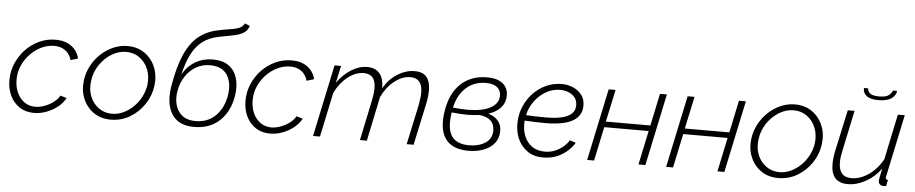

<svg xmlns="http://www.w3.org/2000/svg" viewBox="-43 -1069 6593 1383"><g transform="rotate(5 3253.5 -377.5)"><path d="M223 10Q162 10 118 -19.5Q74 -49 50.5 -99Q27 -149 27 -210Q27 -274 51.5 -331.5Q76 -389 118.5 -433.5Q161 -478 216.5 -503.5Q272 -529 334 -529Q403 -529 447.5 -496.5Q492 -464 506 -408L453 -392Q441 -436 408 -460Q375 -484 329 -484Q281 -484 236.5 -463Q192 -442 156 -405Q120 -368 99 -320Q78 -272 78 -218Q78 -166 97 -124.5Q116 -83 150 -59Q184 -35 228 -35Q262 -35 297.5 -48.5Q333 -62 361.5 -84Q390 -106 403 -131L449 -117Q429 -80 393 -51.5Q357 -23 312.5 -6.5Q268 10 223 10Z M778 10Q706 10 653.5 -27Q601 -64 576.5 -125Q552 -186 562 -259Q570 -314 596 -362.5Q622 -411 662 -448.5Q702 -486 751.5 -507.5Q801 -529 854 -529Q926 -529 978.5 -492Q1031 -455 1056 -393.5Q1081 -332 1071 -259Q1061 -186 1020 -125Q979 -64 916.5 -27Q854 10 778 10ZM784 -33Q826 -33 865.5 -51.5Q905 -70 937.5 -101.5Q970 -133 991.5 -174Q1013 -215 1020 -260Q1028 -322 1008 -373Q988 -424 946 -455Q904 -486 848 -486Q793 -486 742.5 -455Q692 -424 657 -372Q622 -320 614 -257Q605 -195 625 -144.5Q645 -94 687 -63.5Q729 -33 784 -33Z M1381 10Q1266 10 1218.5 -67.5Q1171 -145 1194 -276Q1218 -416 1257.5 -503Q1297 -590 1355.5 -636.5Q1414 -683 1496 -699Q1536 -708 1574 -713Q1612 -718 1640.5 -728.5Q1669 -739 1682 -765L1718 -750Q1707 -714 1677.5 -697Q1648 -680 1603 -671.5Q1558 -663 1502 -652Q1433 -638 1386.5 -603Q1340 -568 1309 -508Q1278 -448 1257 -358Q1292 -420 1348.5 -453Q1405 -486 1474 -486Q1545 -486 1589 -455Q1633 -424 1650 -368.5Q1667 -313 1656 -241Q1638 -126 1566.5 -58Q1495 10 1381 10ZM1387 -33Q1476 -33 1532.5 -89Q1589 -145 1605 -238Q1619 -329 1582 -386Q1545 -443 1457 -443Q1405 -443 1359.5 -418Q1314 -393 1282.5 -346.5Q1251 -300 1240 -238Q1230 -184 1243 -137Q1256 -90 1292 -61.5Q1328 -33 1387 -33Z M1930 10Q1869 10 1825 -19.5Q1781 -49 1757.5 -99Q1734 -149 1734 -210Q1734 -274 1758.5 -331.5Q1783 -389 1825.5 -433.5Q1868 -478 1923.5 -503.5Q1979 -529 2041 -529Q2110 -529 2154.5 -496.5Q2199 -464 2213 -408L2160 -392Q2148 -436 2115 -460Q2082 -484 2036 -484Q1988 -484 1943.5 -463Q1899 -442 1863 -405Q1827 -368 1806 -320Q1785 -272 1785 -218Q1785 -166 1804 -124.5Q1823 -83 1857 -59Q1891 -35 1935 -35Q1969 -35 2004.5 -48.5Q2040 -62 2068.5 -84Q2097 -106 2110 -131L2156 -117Q2136 -80 2100 -51.5Q2064 -23 2019.5 -6.5Q1975 10 1930 10Z M2351 -520H2398L2371 -396Q2415 -458 2472 -493.5Q2529 -529 2588 -529Q2647 -529 2678 -491Q2709 -453 2706 -385Q2747 -455 2807.5 -492Q2868 -529 2930 -529Q2990 -529 3017 -495.5Q3044 -462 3044 -400Q3044 -355 3032 -299L2968 0H2918L2980 -290Q2990 -342 2990 -379Q2990 -483 2904 -483Q2844 -483 2787.5 -438Q2731 -393 2697 -321L2630 0H2580L2641 -290Q2652 -343 2652 -381Q2652 -483 2567 -483Q2506 -483 2450 -438.5Q2394 -394 2359 -322L2291 0H2241Z M3363 9Q3243 8 3195 -64.5Q3147 -137 3172 -274Q3194 -398 3268 -464Q3342 -530 3455 -530Q3527 -530 3566.5 -498.5Q3606 -467 3606 -411Q3606 -361 3575 -325Q3544 -289 3485 -270Q3532 -256 3556.5 -226Q3581 -196 3581 -153Q3581 -101 3552 -64.5Q3523 -28 3473.5 -9.5Q3424 9 3363 9ZM3449 -489Q3365 -489 3307 -438Q3249 -387 3227 -292Q3259 -288 3287.5 -286.5Q3316 -285 3342 -285Q3447 -287 3502 -319.5Q3557 -352 3557 -406Q3557 -445 3529.5 -467Q3502 -489 3449 -489ZM3365 -31Q3436 -31 3483.5 -62Q3531 -93 3531 -153Q3531 -242 3423 -255Q3382 -249 3335 -249Q3308 -249 3279.5 -251Q3251 -253 3221 -256Q3203 -143 3237.5 -87.5Q3272 -32 3365 -31Z M3904 10Q3836 10 3789 -23.5Q3742 -57 3719 -112Q3696 -167 3700 -233Q3702 -290 3725 -343Q3748 -396 3787.5 -438Q3827 -480 3880 -504.5Q3933 -529 3995 -529Q4035 -529 4073 -513.5Q4111 -498 4136.5 -467Q4162 -436 4162 -390Q4164 -316 4099 -277Q4034 -238 3896 -238Q3862 -238 3826.5 -239.5Q3791 -241 3750 -243Q3749 -239 3749 -234Q3746 -177 3764.5 -131.5Q3783 -86 3820.5 -59.5Q3858 -33 3914 -33Q3956 -33 3991 -49Q4026 -65 4051 -87.5Q4076 -110 4086 -130L4130 -116Q4118 -93 4088.5 -63.5Q4059 -34 4012.5 -12Q3966 10 3904 10ZM3987 -486Q3931 -486 3883 -458Q3835 -430 3801.5 -384Q3768 -338 3756 -283Q3796 -281 3830 -280Q3864 -279 3896 -279Q3978 -279 4025.5 -293Q4073 -307 4092.5 -332Q4112 -357 4110 -390Q4109 -422 4090.5 -443.5Q4072 -465 4044 -475.5Q4016 -486 3987 -486Z M4223 0 4333 -520H4383L4333 -287H4655L4704 -520H4754L4644 0H4594L4646 -246H4325L4273 0Z M4794 0 4904 -520H4954L4904 -287H5226L5275 -520H5325L5215 0H5165L5217 -246H4896L4844 0Z M5604 10Q5532 10 5479.5 -27Q5427 -64 5402.5 -125Q5378 -186 5388 -259Q5396 -314 5422 -362.5Q5448 -411 5488 -448.5Q5528 -486 5577.5 -507.5Q5627 -529 5680 -529Q5752 -529 5804.5 -492Q5857 -455 5882 -393.5Q5907 -332 5897 -259Q5887 -186 5846 -125Q5805 -64 5742.5 -27Q5680 10 5604 10ZM5610 -33Q5652 -33 5691.5 -51.5Q5731 -70 5763.5 -101.5Q5796 -133 5817.5 -174Q5839 -215 5846 -260Q5854 -322 5834 -373Q5814 -424 5772 -455Q5730 -486 5674 -486Q5619 -486 5568.5 -455Q5518 -424 5483 -372Q5448 -320 5440 -257Q5431 -195 5451 -144.5Q5471 -94 5513 -63.5Q5555 -33 5610 -33Z M6107 10Q5986 10 5986 -126Q5986 -166 5997 -220L6062 -520H6111L6049 -227Q6038 -178 6038 -142Q6038 -35 6131 -35Q6172 -35 6214.5 -54.5Q6257 -74 6293.5 -109.5Q6330 -145 6355 -192L6424 -520H6474L6382 -85Q6380 -77 6378.5 -70Q6377 -63 6377 -61Q6377 -45 6394 -45L6384 0Q6370 1 6362 1Q6329 -3 6329 -34Q6329 -38 6330 -44.5Q6331 -51 6334.5 -69Q6338 -87 6346 -123Q6300 -61 6236 -25.5Q6172 10 6107 10ZM6276 -612Q6214 -612 6187.5 -635Q6161 -658 6164 -690H6195Q6193 -671 6211 -655Q6229 -639 6278 -639Q6326 -639 6346 -654Q6366 -669 6374 -690H6404Q6401 -658 6369.5 -635Q6338 -612 6276 -612Z"/></g></svg>

Font: Raleway Light
Style: Italic
Weight: 300
Italic angle: -12°
Designer: Matt McInerney, Pablo Impallari, Rodrigo Fuenzalida
Foundry: Matt McInerney, Pablo Impallari, Rodrigo Fuenzalida
Version: Version 4.026